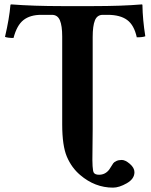

<svg xmlns="http://www.w3.org/2000/svg" viewBox="-20 -673 692 880"><path d="M404.8 -81.1Q404.8 -38.6 403.8 22.9Q401.9 105.5 409.7 118.2Q415.5 127.9 434.1 127.9Q461.9 127.9 480 105Q482.9 101.1 489 91.1Q495.1 81.1 499 75.4Q502.9 69.8 513.4 64.9Q523.9 60.1 538.1 60.1Q554.2 60.1 575.2 78.1Q596.2 96.2 596.2 116.2Q596.2 147 561 167Q525.9 187 498 187Q415 187 347.2 128.9Q308.1 95.7 286.6 45.4Q265.1 -4.9 265.1 -103V-505.9Q265.1 -554.7 254.6 -579.8Q244.1 -605 217.8 -605H168.9Q118.2 -605 87.6 -581.1Q57.1 -557.1 42 -499Q16.1 -499 2.9 -503.9Q22.9 -589.8 27.8 -649.9Q27.8 -652.8 32.2 -652.8Q133.3 -645 265.1 -645H405.8Q538.6 -645 629.9 -652.8Q632.8 -652.8 632.8 -649.9Q633.8 -583 646 -506.8Q634.8 -502 606.9 -502Q594.7 -558.1 562.7 -581.5Q530.8 -605 473.1 -605H451.2Q425.3 -605 415 -579.6Q404.8 -554.2 404.8 -502.9Z"/></svg>

Font: Linux Libertine
Style: Bold
Weight: 700
Designer: Philipp H. Poll
Foundry: Philipp H. Poll
Version: Version 5.0.3